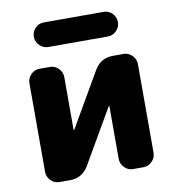

<svg xmlns="http://www.w3.org/2000/svg" viewBox="-81 -795 792 868"><g transform="rotate(-10 315.0 -361.5)"><path d="M122 0Q99 0 82.5 -17Q66 -34 66 -57V-463Q66 -486 82.5 -503Q99 -520 122 -520H170Q193 -520 209.5 -503Q226 -486 226 -463V-221H227H229L374 -471Q403 -520 459 -520H508Q531 -520 547.5 -503Q564 -486 564 -463V-57Q564 -34 547.5 -17Q531 0 508 0H460Q437 0 420.5 -17Q404 -34 404 -57V-299H403H401L256 -49Q227 0 171 0ZM452 -723Q475 -723 491.5 -706.5Q508 -690 508 -667Q508 -644 491.5 -627Q475 -610 452 -610H178Q155 -610 138.5 -627Q122 -644 122 -667Q122 -690 138.5 -706.5Q155 -723 178 -723Z"/></g></svg>

Font: Rounded Mplus 1c ExtraBold
Style: Regular
Weight: 800
Version: Version 1.059.20150529